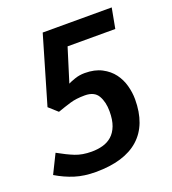

<svg xmlns="http://www.w3.org/2000/svg" viewBox="-129 -717 730 813"><g transform="rotate(-20 236.0 -310.0)"><path d="M307 -216Q307 -258 290.5 -286.5Q274 -315 231 -315Q192 -315 164 -306.5Q136 -298 105 -287L66 -322L155 -626H466L449 -535H234L187 -384Q196 -389 217.5 -396.5Q239 -404 263 -404Q308 -404 339.5 -387.5Q371 -371 390 -345.5Q409 -320 417.5 -288.5Q426 -257 426 -227Q426 -112 360 -53Q294 6 165 6Q113 6 71.5 -7Q30 -20 -10 -44L32 -129Q73 -106 104.5 -93.5Q136 -81 178 -81Q205 -81 228.5 -87.5Q252 -94 269.5 -109.5Q287 -125 297 -151Q307 -177 307 -216Z"/></g></svg>

Font: Amaranth
Style: Italic
Weight: 400
Designer: Gesine Todt
Foundry: Gesine Todt
Version: Version 1.001